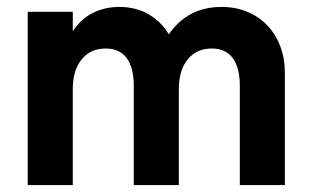

<svg xmlns="http://www.w3.org/2000/svg" viewBox="-20 -534 898 554"><path d="M366 -286Q366 -339 345.5 -366.5Q325 -394 285 -394Q241 -394 215.5 -362.5Q190 -331 190 -277V0H60V-500H190V-444Q214 -480 248.5 -497Q283 -514 324 -514Q372 -514 408.5 -493Q445 -472 467 -435Q522 -514 619 -514Q660 -514 693.5 -500Q727 -486 751 -461Q775 -436 788.5 -401Q802 -366 802 -323V0H672V-286Q672 -339 651.5 -366.5Q631 -394 591 -394Q547 -394 521.5 -362.5Q496 -331 496 -277V0H366Z"/></svg>

Font: NT Somic Bold
Style: Regular
Weight: 700
Designer: Ravid Balaliev — lead type designer, mastering
Michael Voronin — secret advisor, marketing
Ivan Kovalenko — best boy
Foundry: NT Type
Version: Version 0.7